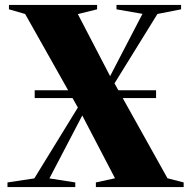

<svg xmlns="http://www.w3.org/2000/svg" viewBox="-20 -763 780 783"><path d="M120 -35.5 297.5 -324.5 82.5 -706 16.5 -725V-743H376V-725L297.5 -705.5L429 -452.5L561 -706.5L455 -725V-743H718.5V-725L622 -706L447 -423L663 -36L729 -19V0H371V-19L449 -36L315.5 -292L181.5 -35.5L287 -19V0H10.5V-19ZM616.5 -395V-363H121.5V-395Z"/></svg>

Font: Merriweather 144pt Black
Style: Regular
Weight: 900
Version: Version 2.100